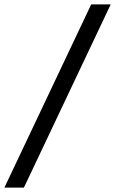

<svg xmlns="http://www.w3.org/2000/svg" viewBox="-90 -750 522 870"><path d="M-70 100 323.2 -730H411.6L18.4 100Z"/></svg>

Font: MuseoModerno Thin
Style: Italic
Weight: 100
Italic angle: -9°
Designer: Pablo Cosgaya, Héctor Gatti, Marcela Romero, and the Authors of The MuseoModerno Project.
Foundry: Omnibus-Type Team
Version: Version 1.003